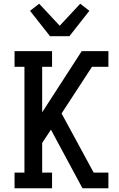

<svg xmlns="http://www.w3.org/2000/svg" viewBox="-20 -1009 640 1029"><path d="M422 0 253 -314 206 -243V-84H259V0H58V-84H111V-651H58V-735H259V-651H206V-407L418 -735H561V-651H473L310 -401L482 -84H561V0ZM248 -815 141 -951 190 -989 300 -871 410 -989 459 -951 352 -815Z"/></svg>

Font: Iosevka Etoile Medium
Style: Regular
Weight: 500
Designer: Belleve Invis
Foundry: Belleve Invis
Version: Version 22.1.2; ttfautohint (v1.8.4)